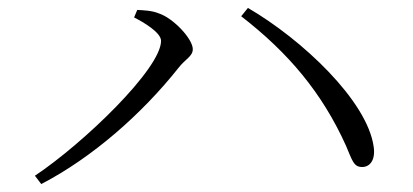

<svg xmlns="http://www.w3.org/2000/svg" viewBox="-20 -589 1040 484"><path d="M386 -486C386 -416 191 -228 68 -146L84 -125C213 -192 338 -302 430 -418C447 -440 466 -447 466 -465C466 -491 417 -543 381 -555C362 -563 340 -563 326 -564L318 -545C342 -533 386 -507 386 -486ZM922 -219C906 -335 741 -490 605 -569L588 -548C707 -456 792 -355 852 -222C868 -185 871 -168 893 -168C912 -168 927 -185 922 -219Z"/></svg>

Font: Noto Serif CJK JP Light
Style: Regular
Weight: 300
Designer: Ryoko NISHIZUKA 西塚涼子 (kana & ideographs); Frank Grießhammer (Latin, Greek & Cyrillic); Wenlong ZHANG 张文龙 (bopomofo); San
Foundry: Adobe Systems Incorporated
Version: Version 1.001;PS 1.001;hotconv 16.6.54;makeotf.lib2.5.65590